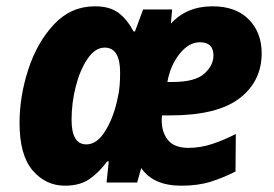

<svg xmlns="http://www.w3.org/2000/svg" viewBox="-20 -579 868 609"><path d="M186 10Q234 10 264.5 -11.5Q295 -33 320 -67H325L318 0H415L428 -46Q466 10 555 10Q609 10 649.5 -3Q690 -16 727 -35L728 -154Q691 -135 653.5 -122.5Q616 -110 578 -110Q533 -110 513 -134.5Q493 -159 493 -197Q493 -207 494 -213H520Q669 -213 739.5 -267Q810 -321 810 -410Q810 -476 769 -517.5Q728 -559 654 -559Q572 -559 522 -504L526 -549H434L408 -479H404Q383 -518 355.5 -538.5Q328 -559 281 -559Q205 -559 151.5 -502Q98 -445 70 -359.5Q42 -274 42 -189Q42 -87 83.5 -38.5Q125 10 186 10ZM511 -319Q520 -371 549.5 -408Q579 -445 614 -445Q657 -445 657 -403Q657 -371 627.5 -345Q598 -319 528 -319ZM254 -121Q207 -121 207 -199Q207 -253 220.5 -305.5Q234 -358 258 -393Q282 -428 312 -428Q361 -428 361 -349Q361 -329 359.5 -308Q358 -287 353 -267Q341 -208 314.5 -164.5Q288 -121 254 -121Z"/></svg>

Font: Noto Sans Display Extra
Style: Italic
Weight: 800
Italic angle: -12°
Designer: Monotype Design Team
Foundry: Monotype Imaging Inc.
Version: Version 1.900